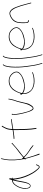

<svg xmlns="http://www.w3.org/2000/svg" viewBox="1690 -2472 995 4414"><g transform="rotate(-90 2187.0 -264.5)"><path d="M53 -176C55 -136 66 -95 83 -75C104 -56 134 -51 157 -73C186 -100 204 -155 216 -212C228 -267 237 -325 249 -381L264 -453L275 -380C287 -297 309 -220 341 -143C376 -60 429 39 485 96C509 125 526 142 541 147C576 159 594 129 608 94L616 72C618 70 615 69 610 68C604 72 603 69 602 63V66L592 88C587 102 581 114 573 123C566 135 557 137 546 131C532 126 517 110 501 87C479 62 454 29 429 -12C365 -121 310 -262 293 -402C290 -421 289 -438 289 -453V-471L299 -473C307 -473 310 -472 310 -471V-473C310 -482 306 -487 292 -490C293 -507 296 -518 297 -531C291 -545 283 -555 279 -558C279 -557 276 -553 275 -549C271 -539 259 -503 255 -486L254 -488C249 -484 248 -485 238 -485C191 -473 167 -455 142 -422C105 -378 71 -310 59 -238C55 -214 52 -194 53 -176ZM74 -236C86 -305 119 -369 154 -413C171 -434 191 -454 227 -464L249 -469L244 -445C223 -375 214 -290 197 -214C191 -180 167 -61 117 -71C109 -73 102 -78 95 -86C64 -117 65 -186 74 -236Z M725 -433C723 -526 723 -580 740 -661L753 -725C754 -733 751 -739 746 -741C742 -743 739 -740 738 -728L725 -664C695 -519 709 -347 739 -204L740 -198L730 -190C725 -187 725 -181 728 -178C730 -174 739 -176 744 -177C751 -160 754 -139 759 -119C779 -45 815 68 834 127L842 141C845 161 863 154 860 135L855 122C829 63 794 -48 774 -124L757 -191C764 -194 770 -199 775 -205L782 -198C828 -148 894 -100 972 -50C1010 -21 1031 -7 1038 0C1046 5 1054 7 1057 4C1062 -1 1050 -10 1047 -12L1046 -14C1042 -18 1023 -34 987 -62C941 -90 901 -116 870 -140C836 -168 813 -187 795 -208L788 -215C816 -243 844 -263 889 -297C949 -345 1032 -410 1077 -453L1107 -480C1109 -479 1109 -478 1109 -476C1109 -490 1105 -496 1103 -496C1101 -496 1098 -494 1095 -491L1067 -465C1047 -447 1021 -424 990 -397C919 -346 845 -287 791 -240C787 -236 781 -231 775 -227C770 -232 766 -236 761 -242L750 -254H744C743 -267 740 -280 739 -292C731 -345 726 -392 725 -433Z M1200 -440C1200 -436 1204 -431 1208 -431H1216C1269 -431 1322 -444 1391 -451L1407 -453L1405 -440C1404 -423 1404 -406 1404 -386C1404 -236 1408 -65 1431 61L1433 70C1436 80 1457 79 1454 69L1451 59V58C1430 -72 1425 -236 1425 -386C1425 -408 1425 -430 1426 -450V-457L1435 -459C1466 -468 1501 -471 1535 -475C1565 -480 1610 -489 1640 -489H1649C1654 -489 1657 -492 1657 -496C1657 -502 1654 -505 1649 -505H1640C1635 -505 1621 -504 1600 -501C1557 -497 1496 -487 1445 -478L1429 -475V-488C1429 -495 1429 -500 1430 -508C1435 -580 1449 -611 1478 -668L1502 -710C1507 -720 1487 -724 1482 -716L1459 -673C1428 -615 1414 -584 1409 -508C1408 -497 1406 -482 1405 -470C1389 -469 1377 -467 1361 -464H1360C1309 -458 1258 -448 1215 -448H1208C1204 -448 1200 -444 1200 -440Z M1750 -445C1756 -409 1761 -365 1767 -324C1777 -267 1793 -199 1810 -146C1823 -99 1838 -55 1858 -25C1873 0 1889 18 1925 3C1952 -7 1977 -44 1994 -77C2006 -95 2012 -114 2018 -135C2038 -207 2052 -291 2073 -365L2074 -366C2093 -421 2115 -483 2122 -541L2124 -555C2125 -563 2125 -562 2124 -564C2117 -578 2109 -569 2109 -557L2107 -544C2105 -535 2102 -522 2099 -504C2091 -460 2073 -412 2058 -370C2024 -263 2015 -127 1943 -37C1937 -27 1923 -8 1901 -8H1898C1889 -17 1885 -18 1873 -34C1836 -86 1818 -170 1800 -241C1788 -294 1779 -347 1772 -398C1768 -422 1765 -438 1765 -457V-468C1769 -472 1779 -475 1779 -476C1779 -484 1775 -494 1771 -494C1767 -494 1766 -492 1766 -490H1765C1752 -478 1747 -471 1750 -445Z M2220 -282C2214 -270 2225 -257 2235 -247V-239C2231 -181 2240 -149 2261 -107C2304 -19 2412 45 2585 29C2635 24 2668 16 2694 6L2731 -8C2733 -9 2735 -12 2736 -18C2738 -20 2738 -21 2733 -22H2725L2688 -8C2663 2 2630 8 2581 13C2477 24 2385 -1 2331 -41C2288 -81 2250 -138 2250 -217V-235L2265 -225C2294 -207 2329 -195 2384 -192C2462 -188 2534 -207 2590 -227C2657 -255 2716 -291 2741 -346C2761 -400 2734 -452 2703 -486C2675 -516 2640 -544 2588 -555C2472 -576 2400 -533 2343 -479C2305 -434 2268 -364 2248 -299L2244 -289L2234 -293C2227 -296 2224 -292 2220 -283ZM2253 -254 2256 -268C2271 -343 2314 -419 2359 -469C2399 -507 2442 -537 2510 -543C2605 -552 2657 -514 2690 -476C2713 -450 2747 -404 2726 -352C2712 -319 2682 -293 2654 -275C2612 -249 2552 -229 2486 -215C2385 -193 2297 -219 2253 -254ZM2256 -268Z M2843 -350C2845 -236 2866 -74 2885 24C2894 74 2903 112 2912 141C2920 170 2924 188 2927 195V196L2932 210C2940 216 2946 216 2946 203L2942 192V191C2940 182 2935 165 2926 137C2903 52 2887 -51 2874 -161C2859 -272 2855 -394 2863 -502C2868 -566 2874 -601 2889 -645C2893 -657 2896 -666 2904 -673L2913 -682C2914 -683 2915 -686 2915 -688C2915 -693 2912 -696 2907 -696C2905 -696 2903 -695 2902 -694L2893 -685C2877 -669 2866 -633 2859 -596C2844 -529 2841 -444 2843 -350Z M3041 -350C3043 -236 3064 -74 3083 24C3092 74 3101 112 3110 141C3118 170 3122 188 3125 195V196L3130 210C3138 216 3144 216 3144 203L3140 192V191C3138 182 3133 165 3124 137C3101 52 3085 -51 3072 -161C3057 -272 3053 -394 3061 -502C3066 -566 3072 -601 3087 -645C3091 -657 3094 -666 3102 -673L3111 -682C3112 -683 3113 -686 3113 -688C3113 -693 3110 -696 3105 -696C3103 -696 3101 -695 3100 -694L3091 -685C3075 -669 3064 -633 3057 -596C3042 -529 3039 -444 3041 -350Z M3239 -282C3233 -270 3244 -257 3254 -247V-239C3250 -181 3259 -149 3280 -107C3323 -19 3431 45 3604 29C3654 24 3687 16 3713 6L3750 -8C3752 -9 3754 -12 3755 -18C3757 -20 3757 -21 3752 -22H3744L3707 -8C3682 2 3649 8 3600 13C3496 24 3404 -1 3350 -41C3307 -81 3269 -138 3269 -217V-235L3284 -225C3313 -207 3348 -195 3403 -192C3481 -188 3553 -207 3609 -227C3676 -255 3735 -291 3760 -346C3780 -400 3753 -452 3722 -486C3694 -516 3659 -544 3607 -555C3491 -576 3419 -533 3362 -479C3324 -434 3287 -364 3267 -299L3263 -289L3253 -293C3246 -296 3243 -292 3239 -283ZM3272 -254 3275 -268C3290 -343 3333 -419 3378 -469C3418 -507 3461 -537 3529 -543C3624 -552 3676 -514 3709 -476C3732 -450 3766 -404 3745 -352C3731 -319 3701 -293 3673 -275C3631 -249 3571 -229 3505 -215C3404 -193 3316 -219 3272 -254ZM3275 -268Z M3863 -200C3863 -159 3867 -122 3884 -109C3894 -101 3908 -97 3914 -97H3924C3930 -97 3934 -100 3934 -105C3934 -110 3930 -113 3924 -113H3914C3876 -123 3879 -170 3879 -200C3879 -247 3878 -286 3885 -329C3895 -414 3952 -482 4035 -514C4061 -526 4090 -537 4124 -517C4141 -508 4156 -493 4170 -473C4186 -450 4201 -424 4215 -394C4248 -308 4264 -256 4293 -146L4319 -48C4321 -35 4336 -45 4334 -53L4308 -149C4279 -261 4265 -311 4231 -398C4210 -450 4180 -506 4137 -530C4097 -551 4068 -545 4024 -528C3982 -510 3945 -484 3918 -453C3877 -408 3866 -340 3863 -263Z"/></g></svg>

Font: Stray Cat
Style: ExLtExt
Weight: 200
Version: Version 1.0